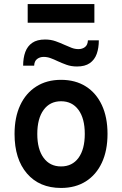

<svg xmlns="http://www.w3.org/2000/svg" viewBox="-20 -918 604 950"><path d="M282 12Q175 12 113.5 -59.5Q52 -131 52 -255Q52 -337.5 80 -397.5Q108 -457.5 159.8 -490.2Q211.5 -523 282 -523Q353 -523 404.5 -490.5Q456 -458 484 -398Q512 -338 512 -255.5Q512 -173 484 -113Q456 -53 404.5 -20.5Q353 12 282 12ZM282 -94.5Q337.5 -94.5 368.5 -137Q399.5 -179.5 399.5 -255.5Q399.5 -332 368.2 -374.5Q337 -417 282 -417Q227 -417 195.8 -374.2Q164.5 -331.5 164.5 -255Q164.5 -179.5 195.8 -137Q227 -94.5 282 -94.5ZM361 -589Q332.5 -589 309 -597.5Q285.5 -606 265 -615.5Q247.5 -624 230.5 -630.2Q213.5 -636.5 196 -636.5Q177.5 -636.5 163.8 -626.2Q150 -616 149 -593H94.5Q94.5 -631.5 105.2 -660.8Q116 -690 139.8 -706.2Q163.5 -722.5 203 -722.5Q231.5 -722.5 255.2 -714Q279 -705.5 299.5 -696Q317 -688 334 -681.5Q351 -675 368 -675Q387 -675 400.5 -685.2Q414 -695.5 415 -718.5H469Q469 -680.5 458.5 -651.2Q448 -622 424.2 -605.5Q400.5 -589 361 -589ZM117 -805.5V-898H447V-805.5Z"/></svg>

Font: Overpass SemiBold
Style: Regular
Weight: 600
Designer: Delve Withrington, Dave Bailey, Thomas Jockin
Foundry: Delve Fonts LLC
Version: Version 4.000